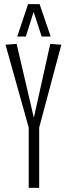

<svg xmlns="http://www.w3.org/2000/svg" viewBox="-20 -916 329 936"><path d="M120 0V-294L7 -698L61 -702L145 -342L225 -702L279 -698L171 -294V0ZM64 -738 117 -896H173L227 -738H183L144 -858L106 -738Z"/></svg>

Font: Georama Extra Condensed Light
Style: Regular
Weight: 300
Width: 2
Designer: Jean-Baptiste Levee
Foundry: Production Type
Version: Version 1.000